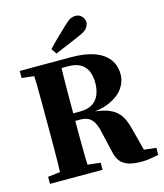

<svg xmlns="http://www.w3.org/2000/svg" viewBox="-128 -970 921 1079"><g transform="rotate(-15 332.5 -431.0)"><path d="M31 0V-41L160 -56H208L337 -41V0ZM101 0Q103 -46 104 -98Q105 -150 105 -204Q105 -258 105 -310V-350Q105 -401 105 -454Q105 -507 104 -559Q103 -611 101 -657H264Q262 -611 261 -559.5Q260 -508 260 -454.5Q260 -401 260 -348V-312Q260 -260 260 -205.5Q260 -151 261 -99Q262 -47 264 0ZM557 13Q495 13 460.5 -8.5Q426 -30 415 -84L387 -204Q380 -238 368.5 -260Q357 -282 338.5 -293.5Q320 -305 289 -305H182V-349H297Q346 -349 373.5 -367.5Q401 -386 412.5 -416.5Q424 -447 424 -482Q424 -547 393 -579.5Q362 -612 302 -612H181V-657H327Q450 -657 512 -613.5Q574 -570 574 -492Q574 -451 548.5 -413.5Q523 -376 468 -351Q413 -326 325 -323V-332Q386 -330 427 -320Q468 -310 493 -291.5Q518 -273 532.5 -245.5Q547 -218 556 -181L599 -17L530 -56L661 -41V0Q640 4 624 7Q608 10 592.5 11.5Q577 13 557 13ZM31 -616V-657H197V-601H160ZM235 -729Q259 -755 285 -780.5Q311 -806 342 -835Q365 -858 380.5 -866.5Q396 -875 413 -875Q436 -875 450 -859Q464 -843 464 -825Q464 -811 453.5 -794.5Q443 -778 409 -763Q373 -747 335.5 -731.5Q298 -716 256 -698Z"/></g></svg>

Font: Source Serif 4 36pt
Style: Bold
Weight: 700
Designer: Frank Grießhammer
Foundry: Adobe Systems Incorporated
Version: Version 4.004;hotconv 1.0.116;makeotfexe 2.5.65601